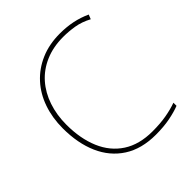

<svg xmlns="http://www.w3.org/2000/svg" viewBox="-198 -862 1010 1010"><g transform="rotate(-45 307.0 -357.0)"><path d="M405 -699Q330 -699 271 -673.5Q212 -648 172 -602.5Q132 -557 111 -495Q90 -433 90 -360Q90 -257 123 -179Q156 -101 222 -58Q288 -15 386 -15Q444 -15 489 -23Q534 -31 570 -44V-21Q537 -8 491 1Q445 10 386 10Q280 10 208 -36.5Q136 -83 99.5 -166Q63 -249 63 -360Q63 -438 86 -504.5Q109 -571 153.5 -620Q198 -669 261.5 -696.5Q325 -724 405 -724Q454 -724 498 -715Q542 -706 583 -687L573 -662Q530 -685 488 -692Q446 -699 405 -699Z"/></g></svg>

Font: Noto Sans Hebrew Thin
Style: Regular
Weight: 250
Designer: Monotype Design Team
Foundry: Monotype Imaging Inc.
Version: Version 2.003